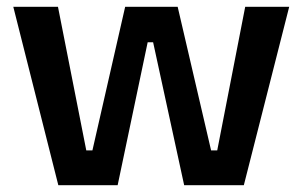

<svg xmlns="http://www.w3.org/2000/svg" viewBox="-20 -543 886 563"><path d="M151 0 19 -523H150L233 -102H251L347 -523H501L599 -102H617L699 -523H828L695 0H520L429 -419H413L325 0Z"/></svg>

Font: Bricolage Grotesque 12pt SemiBold
Style: Regular
Weight: 600
Designer: Mathieu Triay
Foundry: Atelier Triay
Version: Version 1.001; ttfautohint (v1.8.4.7-5d5b);gftools[0.9.33.de